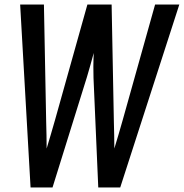

<svg xmlns="http://www.w3.org/2000/svg" viewBox="-20 -798 812 848"><path d="M69 -778 115 30H212L364 -458C372 -484 383 -524 394 -564C392 -523 392 -481 393 -454L414 30H511L772 -778H665L522 -268C510 -224 496 -179 485 -142C485 -182 484 -222 483 -257L473 -778H366L223 -268C211 -224 197 -180 186 -142C186 -181 185 -223 184 -257L174 -778Z"/></svg>

Font: Smiley Sans Oblique
Style: Regular
Weight: 400
Italic angle: -8°
Designer: oooooohmygosh, Nagisa Chen, Janine Sui, Heda Shi, Jian Li
Foundry: atelierAnchor
Version: Version 2.0.1